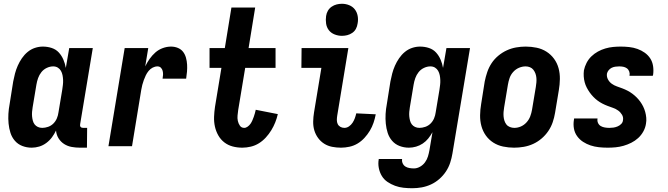

<svg xmlns="http://www.w3.org/2000/svg" viewBox="-20 -775 3540 1018"><path d="M148 8Q122 8 98.5 -1Q75 -10 59 -28.5Q43 -47 35.5 -70.5Q28 -94 25.5 -119.5Q23 -145 24.5 -171Q26 -197 31 -223L50 -343Q54 -364 59.5 -385Q65 -406 74 -426.5Q83 -447 96 -466Q109 -485 126.5 -499.5Q144 -514 165 -521Q186 -528 207 -528Q232 -528 254.5 -520.5Q277 -513 292 -496.5Q307 -480 316 -459Q325 -438 329 -415L347 -520H472L405 -117Q404 -113 404.5 -109Q405 -105 407.5 -102Q410 -99 414 -98Q418 -97 422 -97H442L441 8H404Q381 8 359.5 4Q338 0 320 -11.5Q302 -23 290.5 -41.5Q279 -60 277 -83Q268 -64 255.5 -47Q243 -30 225.5 -17Q208 -4 188 2Q168 8 148 8ZM204 -97Q219 -97 235 -102.5Q251 -108 263 -120Q275 -132 281.5 -147.5Q288 -163 290 -179L310 -299Q312 -312 313.5 -325Q315 -338 314.5 -351Q314 -364 311.5 -376.5Q309 -389 303 -399.5Q297 -410 286.5 -416.5Q276 -423 262 -423Q245 -423 228 -415Q211 -407 199.5 -392.5Q188 -378 182 -361Q176 -344 173 -326L153 -206Q151 -194 150 -182Q149 -170 150 -158.5Q151 -147 154 -135.5Q157 -124 163.5 -115.5Q170 -107 180.5 -102Q191 -97 204 -97Z M555 0 641 -520H766L750 -423Q760 -444 773.5 -463Q787 -482 804 -497Q821 -512 843 -520Q865 -528 887 -528Q906 -528 923 -521Q940 -514 950.5 -500.5Q961 -487 966 -469Q971 -451 972 -432.5Q973 -414 971.5 -395.5Q970 -377 967 -358H842Q844 -368 844.5 -378.5Q845 -389 842.5 -399Q840 -409 833 -416Q826 -423 815 -423Q802 -423 789.5 -416.5Q777 -410 768 -399Q759 -388 753 -375.5Q747 -363 742.5 -350.5Q738 -338 734.5 -325Q731 -312 729 -299L680 0Z M1265 8Q1238 8 1213.5 1.5Q1189 -5 1169.5 -20Q1150 -35 1137.5 -57Q1125 -79 1119.5 -104Q1114 -129 1115 -155.5Q1116 -182 1120 -209L1154 -415H1091V-520H1172L1207 -735H1333L1298 -520H1441V-415H1280L1243 -192Q1241 -177 1239.5 -162.5Q1238 -148 1241 -134Q1244 -120 1252 -108.5Q1260 -97 1275 -97Q1284 -97 1293 -103.5Q1302 -110 1308 -118.5Q1314 -127 1318 -136.5Q1322 -146 1325.5 -155.5Q1329 -165 1331.5 -174.5Q1334 -184 1336 -193L1453 -170Q1448 -148 1439.5 -126.5Q1431 -105 1418.5 -84.5Q1406 -64 1389.5 -46Q1373 -28 1353 -15.5Q1333 -3 1310 2.5Q1287 8 1265 8Z M1788 8Q1764 8 1741 3.5Q1718 -1 1699 -13Q1680 -25 1666.5 -43.5Q1653 -62 1646.5 -84Q1640 -106 1640.5 -130.5Q1641 -155 1645 -179L1684 -415H1578L1579 -520H1827L1768 -162Q1766 -150 1766 -138.5Q1766 -127 1770.5 -117.5Q1775 -108 1784.5 -102.5Q1794 -97 1806 -97Q1819 -97 1830.5 -105Q1842 -113 1849.5 -124.5Q1857 -136 1861.5 -148.5Q1866 -161 1869 -174L1972 -169V-168Q1968 -146 1960.5 -124Q1953 -102 1941 -82Q1929 -62 1912.5 -44Q1896 -26 1876 -14Q1856 -2 1833 3Q1810 8 1788 8ZM1793 -585Q1773 -585 1754 -592.5Q1735 -600 1723.5 -615Q1712 -630 1709 -650Q1706 -670 1709 -690Q1711 -705 1718.5 -718Q1726 -731 1738.5 -739.5Q1751 -748 1765 -751.5Q1779 -755 1793 -755Q1813 -755 1831.5 -747.5Q1850 -740 1861.5 -725Q1873 -710 1876.5 -690Q1880 -670 1876 -650Q1874 -635 1867 -622Q1860 -609 1847.5 -600.5Q1835 -592 1821 -588.5Q1807 -585 1793 -585Z M2166 223Q2143 223 2119.5 220.5Q2096 218 2074.5 210Q2053 202 2034.5 189.5Q2016 177 2004.5 158Q1993 139 1988.5 116Q1984 93 1988 70V68H2112Q2110 80 2115 91Q2120 102 2129.5 108Q2139 114 2151 116Q2163 118 2175 118Q2191 118 2207 109Q2223 100 2233.5 85.5Q2244 71 2249 54.5Q2254 38 2257 21L2273 -74Q2263 -56 2250.5 -40.5Q2238 -25 2221.5 -14Q2205 -3 2186 2.5Q2167 8 2148 8Q2122 8 2098.5 -1Q2075 -10 2059 -28.5Q2043 -47 2035.5 -70.5Q2028 -94 2025.5 -119.5Q2023 -145 2024.5 -171Q2026 -197 2031 -223L2050 -343Q2054 -364 2059.5 -385Q2065 -406 2074 -426.5Q2083 -447 2096 -466Q2109 -485 2126.5 -499.5Q2144 -514 2165 -521Q2186 -528 2207 -528Q2232 -528 2254.5 -520.5Q2277 -513 2292 -496.5Q2307 -480 2316 -459Q2325 -438 2329 -415L2347 -520H2472L2379 38Q2375 63 2367 87.5Q2359 112 2344.5 134Q2330 156 2309.5 174Q2289 192 2265 203Q2241 214 2216 218.5Q2191 223 2166 223ZM2204 -97Q2219 -97 2235 -102.5Q2251 -108 2263 -120Q2275 -132 2281.5 -147.5Q2288 -163 2290 -179L2310 -299Q2312 -312 2313.5 -325Q2315 -338 2314.5 -351Q2314 -364 2311.5 -376.5Q2309 -389 2303 -399.5Q2297 -410 2286.5 -416.5Q2276 -423 2262 -423Q2245 -423 2228 -415Q2211 -407 2199.5 -392.5Q2188 -378 2182 -361Q2176 -344 2173 -326L2153 -206Q2151 -194 2150 -182Q2149 -170 2150 -158.5Q2151 -147 2154 -135.5Q2157 -124 2163.5 -115.5Q2170 -107 2180.5 -102Q2191 -97 2204 -97Z M2706 8Q2676 8 2647.5 2Q2619 -4 2595.5 -19Q2572 -34 2556 -56.5Q2540 -79 2532.5 -106.5Q2525 -134 2525.5 -164Q2526 -194 2531 -223L2550 -343Q2555 -368 2563.5 -393Q2572 -418 2586.5 -440Q2601 -462 2622 -479.5Q2643 -497 2667 -508Q2691 -519 2716.5 -523.5Q2742 -528 2767 -528Q2797 -528 2825.5 -522Q2854 -516 2877.5 -501Q2901 -486 2917.5 -463.5Q2934 -441 2941.5 -413.5Q2949 -386 2948.5 -356Q2948 -326 2943 -297L2923 -177Q2919 -152 2910.5 -127Q2902 -102 2887 -80Q2872 -58 2851.5 -40.5Q2831 -23 2807 -12Q2783 -1 2757 3.5Q2731 8 2706 8ZM2707 -97Q2725 -97 2742 -104.5Q2759 -112 2772 -126.5Q2785 -141 2791.5 -158.5Q2798 -176 2801 -194L2821 -314Q2823 -326 2824 -338Q2825 -350 2824 -362Q2823 -374 2819 -385Q2815 -396 2808 -405Q2801 -414 2790 -418.5Q2779 -423 2767 -423Q2749 -423 2731.5 -415.5Q2714 -408 2701 -393.5Q2688 -379 2682 -361.5Q2676 -344 2673 -326L2653 -206Q2651 -194 2650 -182Q2649 -170 2650 -158Q2651 -146 2654.5 -135Q2658 -124 2665 -115Q2672 -106 2683.5 -101.5Q2695 -97 2707 -97Z M3202 8Q3178 8 3155 5.5Q3132 3 3111 -4Q3090 -11 3071.5 -23Q3053 -35 3040 -53Q3027 -71 3023 -93.5Q3019 -116 3023 -140L3024 -147H3148V-145Q3146 -133 3151 -122.5Q3156 -112 3165.5 -106.5Q3175 -101 3187 -99Q3199 -97 3211 -97Q3222 -97 3232.5 -98.5Q3243 -100 3254 -104.5Q3265 -109 3273.5 -117.5Q3282 -126 3283 -137Q3286 -153 3278 -166.5Q3270 -180 3257.5 -189Q3245 -198 3230.5 -203Q3216 -208 3201.5 -213.5Q3187 -219 3173.5 -226Q3160 -233 3148 -242Q3136 -251 3125.5 -262Q3115 -273 3106.5 -285Q3098 -297 3091 -310.5Q3084 -324 3080 -339Q3076 -354 3075 -370Q3074 -386 3076 -402Q3080 -422 3090 -441.5Q3100 -461 3115.5 -476Q3131 -491 3150 -501.5Q3169 -512 3189.5 -518Q3210 -524 3230.5 -526Q3251 -528 3271 -528Q3294 -528 3316.5 -525.5Q3339 -523 3360 -515.5Q3381 -508 3398.5 -495.5Q3416 -483 3427.5 -465.5Q3439 -448 3442.5 -425.5Q3446 -403 3443 -380L3441 -373H3317L3318 -375Q3320 -386 3316 -396.5Q3312 -407 3303.5 -413Q3295 -419 3284.5 -421Q3274 -423 3263 -423Q3253 -423 3242.5 -421.5Q3232 -420 3223 -415.5Q3214 -411 3207 -402.5Q3200 -394 3198 -384Q3196 -368 3203.5 -354Q3211 -340 3223.5 -331Q3236 -322 3250.5 -317Q3265 -312 3279.5 -306.5Q3294 -301 3307.5 -294Q3321 -287 3333 -278Q3345 -269 3355.5 -258.5Q3366 -248 3375 -235.5Q3384 -223 3390.5 -209.5Q3397 -196 3401 -181.5Q3405 -167 3406.5 -151Q3408 -135 3405 -119Q3402 -98 3391 -78Q3380 -58 3363.5 -43Q3347 -28 3327 -18Q3307 -8 3286 -2Q3265 4 3244 6Q3223 8 3202 8Z"/></svg>

Font: Iosevka Extrabold
Style: Italic
Weight: 800
Italic angle: -9°
Monospace: yes
Designer: Belleve Invis
Foundry: Belleve Invis
Version: Version 32.5.0; ttfautohint (v1.8.4)